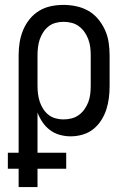

<svg xmlns="http://www.w3.org/2000/svg" viewBox="-20 -548 515 783"><path d="M56 215V140H12V75H56V-323Q56 -349 60 -374.5Q64 -400 74 -424.5Q84 -449 100.5 -469.5Q117 -490 139 -503.5Q161 -517 186.5 -522.5Q212 -528 238 -528Q265 -528 291 -522.5Q317 -517 340 -504Q363 -491 380 -470.5Q397 -450 408 -426Q419 -402 423 -375.5Q427 -349 427 -323V-197Q427 -173 424 -148.5Q421 -124 413.5 -101Q406 -78 392.5 -57Q379 -36 360 -21Q341 -6 317 1Q293 8 268 8Q246 8 224 2Q202 -4 184 -17.5Q166 -31 153.5 -49.5Q141 -68 133 -89V75H250V140H133V215ZM238 -61Q255 -61 271.5 -65Q288 -69 301.5 -79Q315 -89 324.5 -102.5Q334 -116 340 -131.5Q346 -147 348 -164Q350 -181 350 -197V-323Q350 -339 348 -355.5Q346 -372 340 -388Q334 -404 324.5 -417.5Q315 -431 301.5 -441Q288 -451 271.5 -455Q255 -459 239 -459Q222 -459 206 -454.5Q190 -450 177.5 -440Q165 -430 156 -416Q147 -402 142 -387Q137 -372 135 -355.5Q133 -339 133 -323V-197Q133 -181 135 -165Q137 -149 142 -133.5Q147 -118 156 -104Q165 -90 177.5 -80Q190 -70 206 -65.5Q222 -61 238 -61Z"/></svg>

Font: Iosevka QP
Style: Regular
Weight: 400
Designer: Belleve Invis
Foundry: Belleve Invis
Version: Version 20.0.0; ttfautohint (v1.8.4)